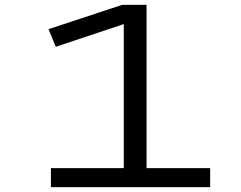

<svg xmlns="http://www.w3.org/2000/svg" viewBox="-20 -770 991 790"><path d="M189.5 0V-78.1H489.3V-670.9L209.5 -577.6L179.7 -649.9L482.4 -750H583V-78.1H844.7V0Z"/></svg>

Font: Michroma
Style: Regular
Weight: 400
Designer: Vernon Adams
Foundry: Vernon Adams
Version: Version 1.100; ttfautohint (v1.8.4.7-5d5b);gftools[0.9.29]